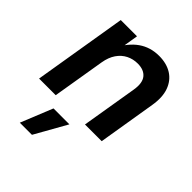

<svg xmlns="http://www.w3.org/2000/svg" viewBox="-215 -653 1012 1012"><g transform="rotate(45 291.0 -147.5)"><path d="M187 -293.5 138.2 0H14.2L100.6 -522.5H221.7L200.2 -390.1L178.7 -394Q214.4 -463.4 263.4 -497.8Q312.5 -532.2 377.4 -532.2Q433.6 -532.2 472.7 -507.6Q511.7 -482.9 528.6 -436.3Q545.4 -389.6 534.2 -323.2L481 0H356.4L408.2 -312Q417.5 -368.7 395.3 -396.2Q373 -423.8 326.2 -423.8Q292 -423.8 262.9 -409.2Q233.9 -394.5 214.1 -365.7Q194.3 -336.9 187 -293.5ZM106.9 236.3 179.2 57.6H297.9L197.3 236.3Z"/></g></svg>

Font: Inter 28pt SemiBold
Style: Italic
Weight: 600
Italic angle: -9.3988°
Designer: Rasmus Andersson
Foundry: rsms
Version: Version 4.001;git-66647c0bb